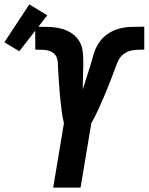

<svg xmlns="http://www.w3.org/2000/svg" viewBox="-112 -857 679 877"><path d="M131 0 180 -294Q173 -324 169 -355.5Q165 -387 162 -419Q159 -451 157 -483Q155 -515 153 -547V-548Q153 -560 152 -573Q151 -586 146 -597Q141 -608 131 -615.5Q121 -623 108.5 -626Q96 -629 83 -629.5Q70 -630 57 -630Q56 -630 55 -630Q54 -630 54 -630H52Q51 -630 50.5 -630Q50 -630 49 -630V-735Q49 -735 49.5 -735Q50 -735 51 -735H52Q53 -735 53 -735Q53 -735 54 -735H56Q84 -735 112 -734Q140 -733 166.5 -726.5Q193 -720 215.5 -705Q238 -690 251 -667.5Q264 -645 266.5 -617Q269 -589 268.5 -561Q268 -533 267 -505Q266 -477 266 -449Q275 -476 283.5 -502.5Q292 -529 300 -555.5Q308 -582 315.5 -608.5Q323 -635 338.5 -659.5Q354 -684 378.5 -701Q403 -718 430 -725.5Q457 -733 484 -734Q511 -735 538 -735Q540 -735 542.5 -735Q545 -735 547 -735V-630Q546 -630 545.5 -630Q545 -630 544 -630H542Q542 -630 541 -630Q540 -630 539 -630Q526 -630 513 -629.5Q500 -629 486.5 -626Q473 -623 460.5 -615.5Q448 -608 439 -597Q430 -586 425 -573Q420 -560 415 -548V-547Q403 -515 390.5 -483Q378 -451 364.5 -419Q351 -387 336.5 -355.5Q322 -324 305 -294L256 0ZM-24 -623 -92 -664 22 -837 104 -787Z"/></svg>

Font: Iosevka SS04 Extrabold Oblique
Style: Regular
Weight: 800
Italic angle: -9°
Monospace: yes
Designer: Belleve Invis
Foundry: Belleve Invis
Version: Version 19.0.0; ttfautohint (v1.8.4)